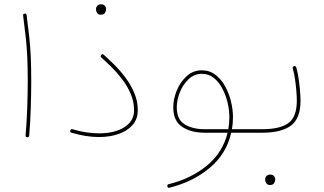

<svg xmlns="http://www.w3.org/2000/svg" viewBox="-20 -642 1536 909"><path d="M89.4 -568.4Q88.4 -576.7 96.7 -577.6Q105 -578.6 106 -570.3Q113.8 -511.7 118.7 -465.8Q123.5 -419.9 125.7 -371.8Q127.9 -323.7 127.9 -259.3Q127.9 -198.7 125.7 -129.9Q123.5 -61 118.2 0Q117.2 8.8 108.9 7.8Q100.1 6.8 101.1 -1Q106.4 -61 108.9 -129.9Q111.3 -198.7 111.3 -259.3Q111.3 -323.2 109.1 -370.8Q106.9 -418.5 102.1 -464.1Q97.2 -509.8 89.4 -568.4Z M313 -24.9Q315.9 -32.2 323.2 -30.3Q356.4 -20 388.2 -15.4Q419.9 -10.7 448.7 -10.7Q523.4 -10.7 569.1 -40Q614.7 -69.3 614.7 -119.6Q614.7 -160.2 599.1 -197Q583.5 -233.9 559.1 -265.9Q534.7 -297.9 508.1 -324.2Q481.4 -350.6 459.5 -370.1Q453.6 -375.5 459 -381.8Q464.8 -388.7 471.2 -382.8Q494.1 -362.3 521.7 -335Q549.3 -307.6 574.5 -273.9Q599.6 -240.2 616 -201.4Q632.3 -162.6 632.3 -119.6Q632.3 -78.6 607.9 -50.5Q583.5 -22.5 541.7 -7.8Q500 6.8 448.7 6.8Q387.2 6.8 318.4 -13.7Q310.1 -16.1 313 -24.9ZM434.6 -600.1Q434.6 -607.9 440.7 -614.7Q446.8 -621.6 459 -621.6Q472.2 -621.6 478.5 -611.8Q482.4 -606 482.4 -599.1Q482.4 -590.3 477.1 -581.3Q471.7 -572.3 457.5 -572.3Q448.2 -572.3 443.1 -577.1Q438 -582 436 -588.4Q434.6 -593.8 434.6 -600.1Z M949.2 -13.7Q884.3 -13.7 842.3 -41.5Q800.3 -69.3 800.3 -134.3Q800.3 -172.9 816.7 -213.1Q833 -253.4 863.5 -281.2Q894 -309.1 935.5 -309.1Q972.2 -309.1 999.8 -288.1Q1027.3 -267.1 1045.9 -233.4Q1064.5 -199.7 1073.7 -161.1Q1083 -122.6 1083 -87.4Q1083 -58.1 1078.1 -30.3H1173.3Q1181.6 -30.3 1181.6 -22Q1181.6 -13.7 1173.3 -13.7H1074.7Q1052.2 86.4 973.1 152.6Q894 218.8 782.7 246.6Q774.4 249 772.5 240.7Q770 231.9 778.8 230Q884.8 203.6 959.7 141.8Q1034.7 80.1 1057.6 -13.7ZM949.2 -30.3H1061Q1065.9 -58.1 1065.9 -87.4Q1065.9 -119.1 1057.9 -154.5Q1049.8 -189.9 1033.4 -221.4Q1017.1 -252.9 992.7 -272.7Q968.3 -292.5 935.5 -292.5Q899.4 -292.5 872.6 -266.8Q845.7 -241.2 831.3 -204.6Q816.9 -168 816.9 -134.3Q816.9 -76.2 854.2 -53.2Q891.6 -30.3 949.2 -30.3Z M1164.6 -22Q1164.6 -30.3 1173.3 -30.3H1222.2Q1231 -30.3 1231 -22Q1231 -13.7 1222.2 -13.7H1173.3Q1164.6 -13.7 1164.6 -22Z M1213.9 -22Q1213.9 -30.3 1222.2 -30.3Q1305.2 -30.3 1345.2 -59.1Q1385.3 -87.9 1385.3 -165.5Q1385.3 -181.6 1383.3 -208.3Q1381.3 -234.9 1377.2 -264.2Q1373 -293.5 1366.2 -317.9Q1363.8 -325.7 1372.1 -328.6Q1379.9 -331.1 1382.8 -322.8Q1389.6 -297.9 1394 -267.8Q1398.4 -237.8 1400.6 -210.4Q1402.8 -183.1 1402.8 -165.5Q1402.8 -81.5 1357.7 -47.6Q1312.5 -13.7 1222.2 -13.7Q1213.9 -13.7 1213.9 -22ZM1235.4 206.1Q1235.4 198.2 1241.5 191.4Q1247.6 184.6 1259.8 184.6Q1272.9 184.6 1279.3 194.3Q1283.2 200.2 1283.2 207Q1283.2 215.8 1277.8 224.9Q1272.5 233.9 1258.3 233.9Q1249 233.9 1243.9 229Q1238.8 224.1 1236.8 217.8Q1235.4 212.4 1235.4 206.1Z"/></svg>

Font: Mikhak-DS1-FD Thin
Style: Regular
Weight: 100
Designer: Amin Abedi
Version: Version 3.2